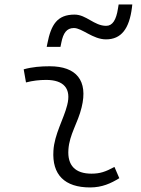

<svg xmlns="http://www.w3.org/2000/svg" viewBox="-20 -821 626 851"><path d="M487.3 -81.1C447.3 -59.6 423.3 -51.3 385.3 -51.3C314 -51.3 278.3 -87.4 283.2 -157.7C287.6 -225.6 325.2 -275.4 341.8 -345.2C371.1 -463.9 318.8 -527.3 200.2 -527.3C161.6 -527.3 123 -524.4 85 -513.7L95.2 -455.6C125 -463.4 154.8 -466.8 184.6 -466.8C262.7 -466.8 296.9 -428.2 277.8 -355C262.7 -293.9 221.2 -226.1 216.8 -153.3C210 -46.4 266.6 9.8 379.4 9.8C432.6 9.8 471.7 -8.3 508.8 -31.2ZM187 -613.3H248L252 -632.8C260.3 -674.3 275.4 -696.8 307.6 -696.8C343.8 -696.8 391.6 -646.5 449.7 -646.5C518.1 -646.5 553.2 -694.3 564.9 -788.1L566.4 -801.3H505.9L502.9 -783.2C495.1 -732.9 479 -706.5 450.7 -706.5C397 -706.5 362.8 -756.3 310.5 -756.3C233.9 -756.3 206.5 -712.4 189.9 -627.9Z"/></svg>

Font: Cascadia Mono NF Light
Style: Italic
Weight: 300
Italic angle: -10°
Monospace: yes
Designer: Aaron Bell
Foundry: Saja Typeworks
Version: Version 2404.023